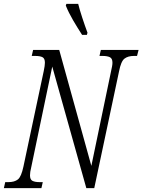

<svg xmlns="http://www.w3.org/2000/svg" viewBox="-40 -972 736 992"><path d="M-20 0 -13 -31H3Q35 -31 52.5 -45Q70 -59 81 -111L186 -605Q189 -620 190.5 -630Q192 -640 192 -648Q192 -670 179.5 -676.5Q167 -683 141 -683H124L131 -714H266L432 -115L534 -605Q537 -618 539 -629Q541 -640 541 -648Q541 -670 527.5 -676.5Q514 -683 490 -683H474L481 -714H676L668 -683H652Q621 -683 603 -669Q585 -655 575 -603L447 0H406L230 -628L122 -111Q118 -95 116.5 -84.5Q115 -74 115 -66Q115 -44 128 -37.5Q141 -31 165 -31H181L174 0ZM384 -792Q360 -829 337.5 -867.5Q315 -906 300 -943L303 -952H364Q371 -923 385 -880.5Q399 -838 412 -803L409 -792Z"/></svg>

Font: Noto Serif ExtraCondensed Light
Style: Italic
Weight: 300
Width: 2
Italic angle: -12°
Designer: Monotype Design Team
Foundry: Monotype Imaging Inc.
Version: Version 2.014; ttfautohint (v1.8.4.7-5d5b)